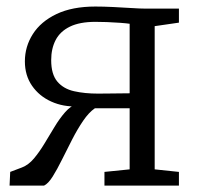

<svg xmlns="http://www.w3.org/2000/svg" viewBox="-20 -582 621 602"><path d="M10 0 12 -43 49 -57Q69.5 -65 86.5 -85.2Q103.5 -105.5 119.2 -131.5Q135 -157.5 150.8 -183.8Q166.5 -210 184 -230Q201.5 -250 223 -257.5V-248.5Q178.5 -246.5 140.8 -263.5Q103 -280.5 80.5 -313Q58 -345.5 58 -389.5Q58 -436 83 -475.2Q108 -514.5 157.2 -538Q206.5 -561.5 279 -561.5Q304.5 -561.5 334.8 -560Q365 -558.5 392.2 -556.8Q419.5 -555 435.5 -555H541V-511L465 -500V-51L541 -43V0H307.5V-43L386.5 -51V-242.5H277.5Q258.5 -229.5 240.5 -203Q222.5 -176.5 206 -144.2Q189.5 -112 174.2 -81.2Q159 -50.5 145 -28.2Q131 -6 118 0ZM287 -288.5Q303 -288.5 322.2 -288.8Q341.5 -289 359.2 -289.2Q377 -289.5 386.5 -289.5V-507.5Q376.5 -509 356.5 -510.5Q336.5 -512 315 -512.8Q293.5 -513.5 279 -513.5Q230 -513.5 199.2 -498.5Q168.5 -483.5 154.5 -456.5Q140.5 -429.5 140.5 -393.5Q140.5 -349 159.8 -326.2Q179 -303.5 212.2 -296Q245.5 -288.5 287 -288.5Z"/></svg>

Font: Merriweather Light
Style: Regular
Weight: 300
Designer: Eben Sorkin
Foundry: Eben Sorkin
Version: Version 2.100